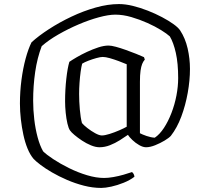

<svg xmlns="http://www.w3.org/2000/svg" viewBox="-20 -724 1018 944"><path d="M478 200Q436 200 393 189Q350 178 309.5 160.5Q269 143 235.5 123.5Q202 104 178.5 86Q155 68 145 57Q128 37 115.5 6.5Q103 -24 95 -61Q87 -98 82.5 -137.5Q78 -177 78 -215Q78 -274 85.5 -331Q93 -388 106 -436Q119 -484 135 -516Q170 -548 221 -581Q272 -614 331 -642Q390 -670 450.5 -687Q511 -704 565 -704Q597 -704 633.5 -695Q670 -686 707 -671.5Q744 -657 777 -639.5Q810 -622 833.5 -605Q857 -588 866 -574Q891 -536 902.5 -486Q914 -436 914 -385Q914 -329 903 -267.5Q892 -206 871.5 -151Q851 -96 820 -56Q811 -46 789.5 -33Q768 -20 743 -10Q718 0 698 0Q683 0 664.5 -10.5Q646 -21 630.5 -36Q615 -51 609 -61Q592 -49 569 -34.5Q546 -20 520.5 -10Q495 0 469 0Q450 0 427 -9.5Q404 -19 383 -33Q362 -47 346 -60.5Q330 -74 324 -83Q317 -93 311.5 -116.5Q306 -140 303 -169.5Q300 -199 300 -226Q300 -283 306 -336.5Q312 -390 321 -420Q334 -429 357 -442.5Q380 -456 408 -469Q436 -482 463.5 -491Q491 -500 514 -500Q527 -500 549.5 -494Q572 -488 598.5 -478.5Q625 -469 649 -459.5Q673 -450 688 -443L692 -431Q684 -422 679 -409.5Q674 -397 671 -376.5Q668 -356 668 -322V-69Q679 -63 700.5 -55.5Q722 -48 741 -47Q765 -63 786 -95Q807 -127 823 -168.5Q839 -210 847.5 -254.5Q856 -299 856 -340Q856 -413 844.5 -464Q833 -515 815 -545Q801 -558 772 -576Q743 -594 705 -611Q667 -628 626 -640Q585 -652 547 -652Q514 -652 466 -639Q418 -626 366.5 -604Q315 -582 267 -554.5Q219 -527 185 -497Q163 -439 153 -370.5Q143 -302 143 -229Q143 -184 148.5 -137Q154 -90 165 -49Q176 -8 192 20Q208 36 242 58.5Q276 81 319.5 102.5Q363 124 408 137.5Q453 151 492 151Q512 151 537.5 146.5Q563 142 587.5 135Q612 128 629 122Q633 125 636.5 130.5Q640 136 641 145Q619 162 588 174.5Q557 187 527.5 193.5Q498 200 478 200ZM481 -58Q495 -58 519 -65.5Q543 -73 567 -83.5Q591 -94 603 -101V-408Q587 -415 564 -423.5Q541 -432 520 -438Q499 -444 485 -444Q474 -444 454 -438.5Q434 -433 414.5 -425.5Q395 -418 384 -411Q380 -397 376.5 -371.5Q373 -346 371 -317Q369 -288 369 -262Q369 -226 372.5 -185.5Q376 -145 383 -119Q391 -109 409.5 -94.5Q428 -80 448 -69Q468 -58 481 -58Z"/></svg>

Font: Texturina Medium 12pt ExtraLight
Style: Regular
Weight: 250
Version: Version 1.002